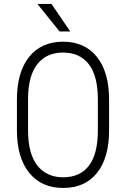

<svg xmlns="http://www.w3.org/2000/svg" viewBox="-20 -929 630 959"><path d="M524.9 -278.3Q524.9 -140.6 464.6 -65.4Q404.3 9.8 295.4 9.8Q187.5 9.8 126.2 -65.4Q64.9 -140.6 64.5 -276.9V-431.6Q64.5 -568.8 125.5 -644.8Q186.5 -720.7 294.4 -720.7Q403.8 -720.7 464.4 -644.5Q524.9 -568.4 524.9 -430.2ZM468.8 -432.6Q468.8 -549.3 423.8 -607.9Q378.9 -666.5 294.4 -666.5Q212.9 -666.5 167 -609.1Q121.1 -551.8 120.1 -437.5V-278.3Q120.1 -161.1 166.5 -102.3Q212.9 -43.5 295.4 -43.5Q380.4 -43.5 424.6 -102.1Q468.8 -160.6 468.8 -278.3ZM330.6 -772H277.3L167 -909.2H237.3Z"/></svg>

Font: TypoPRO Roboto
Style: Regular
Weight: 300
Designer: Google
Version: Version 2.136; 2016